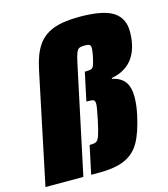

<svg xmlns="http://www.w3.org/2000/svg" viewBox="-121 -838 810 925"><g transform="rotate(-15 284.5 -375.0)"><path d="M360 -750Q478 -750 528 -718Q578 -686 578 -619Q578 -585 572 -558Q560 -501 525 -467.5Q490 -434 436 -425L435 -421Q477 -412 497.5 -385.5Q518 -359 518 -308Q518 -272 508 -223Q490 -139 463.5 -91.5Q437 -44 389 -22Q341 0 258 0H219L249 -141H253Q274 -141 283 -146.5Q292 -152 299.5 -173Q307 -194 318 -246Q331 -309 331 -323Q331 -340 323.5 -343.5Q316 -347 294 -347H288L318 -488H324Q343 -488 351 -491.5Q359 -495 363.5 -506.5Q368 -518 375 -550Q380 -578 380 -588Q380 -602 373.5 -606Q367 -610 350 -610Q332 -610 323 -606Q314 -602 308 -587.5Q302 -573 295 -541L180 0H-9L107 -553Q122 -626 150 -668.5Q178 -711 228 -730.5Q278 -750 360 -750Z"/></g></svg>

Font: Saira Semi Condensed Black
Style: Italic
Weight: 900
Width: 4
Italic angle: -12°
Designer: Hector Gatti with collaboration of the Omnibus-Type team
Foundry: Omnibus-Type
Version: Version 1.001; ttfautohint (v1.8)